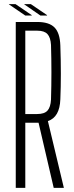

<svg xmlns="http://www.w3.org/2000/svg" viewBox="-20 -906 356 926"><path d="M56 0V-800H160Q217 -800 243 -773.5Q269 -747 271 -687Q276 -543 271 -427Q268 -341 211 -322L288 0H239L166 -314H102V0ZM102 -356H159Q194 -356 209 -372.5Q224 -389 226 -426Q230 -557 226 -689Q224 -725 209 -741.5Q194 -758 160 -758H102ZM102 -831 23 -885V-886H55L133 -833V-831ZM97 -885V-886H129L207 -833V-831H175Z"/></svg>

Font: Big Shoulders Display Light
Style: Regular
Weight: 300
Designer: Patric King
Foundry: XO Type Co
Version: Version 1.000; ttfautohint (v1.8.2)